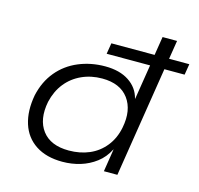

<svg xmlns="http://www.w3.org/2000/svg" viewBox="-104 -816 971 935"><g transform="rotate(15 381.5 -348.5)"><path d="M288 8Q207 8 153.5 -27Q100 -62 80 -125Q60 -188 75 -270Q91 -342 133 -392.5Q175 -443 237 -469Q299 -495 371 -495Q444 -495 491 -464Q538 -433 551 -380L552 -381L580 -556H361L370 -611H588L603 -705H676L661 -611H763L754 -556H652L564 0H496L514 -114H513Q492 -72 456.5 -45Q421 -18 378 -5Q335 8 288 8ZM304 -53Q361 -53 407.5 -73Q454 -93 486 -133Q518 -173 529 -229Q547 -320 505 -377Q463 -434 372 -434Q316 -434 269 -412.5Q222 -391 190.5 -351.5Q159 -312 146 -256Q128 -164 170 -108.5Q212 -53 304 -53Z"/></g></svg>

Font: Nunito Sans 7pt SemiExpanded Light
Style: Italic
Weight: 300
Width: 6
Italic angle: -9°
Designer: Vernon Adams
Foundry: Vernon Adams
Version: Version 3.101;gftools[0.9.27]